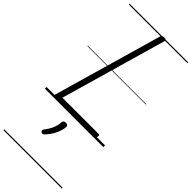

<svg xmlns="http://www.w3.org/2000/svg" viewBox="-455 -1056 1597 1597"><g transform="rotate(45 343.5 -257.5)"><path d="M115 0Q87 0 94 -23L370 -984Q373 -994 379 -998.5Q385 -1003 401 -1003Q415 -1003 421.5 -998.5Q428 -994 424 -983L156 -50H580Q591 -50 593 -44Q595 -38 592 -25Q589 -12 583 -6Q577 0 568 0ZM237 276Q229 269 228 262Q227 255 234 246Q252 222 265 200Q278 178 285.5 154Q293 130 295 100Q297 87 304 82Q311 77 324 77Q338 77 345 83.5Q352 90 351 101Q350 120 341.5 148Q333 176 315.5 207Q298 238 270 268Q263 276 254.5 279Q246 282 237 276ZM0 478H687V488H0ZM0 -20H687V0H0ZM0 -505H687V-500H0ZM0 -998H687V-988H0Z"/></g></svg>

Font: Playwrite AU SA Guides
Style: Regular
Weight: 400
Designer: Veronika Burian, José Scaglione
Foundry: TypeTogether
Version: Version 1.003